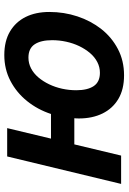

<svg xmlns="http://www.w3.org/2000/svg" viewBox="126 -703 591 883"><g transform="rotate(-90 421.5 -261.5)"><path d="M516.5 13.5Q452.2 13.5 408.1 -12.6Q364 -38.8 341.1 -85.5Q318.2 -132.2 318.2 -194Q318.2 -200.2 318.5 -205.4Q318.8 -210.5 319.2 -215.2H199L147.5 0H17.2L143.5 -524H273.8L225.5 -322.5H338.8Q359.2 -384.2 398.2 -432.6Q437.2 -481 491.1 -509.1Q545 -537.2 609.8 -537.2Q674 -537.2 718.1 -511.1Q762.2 -485 785.1 -438.8Q808 -392.5 808 -330Q808 -262.5 787.6 -200.9Q767.2 -139.2 729.4 -91.1Q691.5 -43 637.6 -14.8Q583.8 13.5 516.5 13.5ZM528.2 -97.5Q554.5 -97.5 577.6 -109.5Q600.8 -121.5 619.1 -143.1Q637.5 -164.8 650.9 -192.6Q664.2 -220.5 671.2 -252.4Q678.2 -284.2 678.2 -317.2Q678.2 -369.2 659.1 -397.8Q640 -426.2 598 -426.2Q571.8 -426.2 548.6 -414.2Q525.5 -402.2 507.1 -380.6Q488.8 -359 475.4 -331.1Q462 -303.2 455 -271.4Q448 -239.5 448 -206.5Q448 -154.5 467.1 -126Q486.2 -97.5 528.2 -97.5Z"/></g></svg>

Font: Ubuntu Sans
Style: Italic
Weight: 400
Italic angle: -13.5°
Designer: Dalton Maag Ltd
Foundry: Dalton Maag Ltd
Version: Version 1.006